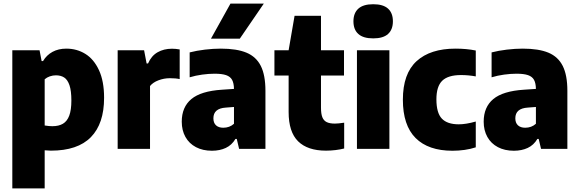

<svg xmlns="http://www.w3.org/2000/svg" viewBox="-20 -828 3222 1068"><path d="M48.5 -548.5H200L211.5 -488.5H219.5Q239 -521.5 272 -539.5Q305 -557.5 349 -557.5Q407.5 -557.5 454.8 -528.2Q502 -499 530.5 -437.8Q559 -376.5 559 -284Q559 -140 485.5 -65Q412 10 263 10Q249.5 10 228.5 8V220H48.5ZM377 -269Q377 -323 366.5 -353.8Q356 -384.5 337.2 -396.8Q318.5 -409 291 -409Q273.5 -409 257 -403.2Q240.5 -397.5 228.5 -387V-130Q253.5 -126 271 -126Q307 -126 330.2 -139.8Q353.5 -153.5 365.2 -184.8Q377 -216 377 -269Z M634.5 -548.5H781.5L795.5 -475H803.5Q822 -517.5 856.5 -537.2Q891 -557 937 -557Q956.5 -557 979.5 -553V-388Q958.5 -393 925 -393Q892 -393 861.2 -381.2Q830.5 -369.5 814.5 -349.5V0H634.5Z M1456.5 -322.5V0H1310L1297 -55H1289.5Q1269.5 -21 1236 -5.2Q1202.5 10.5 1159 10.5Q1108 10.5 1070 -9.5Q1032 -29.5 1011.5 -66.2Q991 -103 991 -151Q991 -232.5 1044.5 -277Q1098 -321.5 1215 -329L1281.5 -333.5Q1281 -365.5 1271 -383.8Q1261 -402 1237.8 -410Q1214.5 -418 1173.5 -418Q1141.5 -418 1104.8 -413Q1068 -408 1035 -398V-536.5Q1073.5 -546.5 1120 -552Q1166.5 -557.5 1208 -557.5Q1297 -557.5 1351 -535Q1405 -512.5 1430.8 -461.2Q1456.5 -410 1456.5 -322.5ZM1281.5 -139.5V-233L1236 -229.5Q1167 -225 1167 -170Q1167 -144.5 1181.5 -131Q1196 -117.5 1222 -117.5Q1257 -117.5 1281.5 -139.5ZM1153.5 -613 1262 -808H1447.5L1314 -613Z M1894.5 -145.5V-2Q1873.5 3.5 1846.2 6.8Q1819 10 1793.5 10Q1691 10 1638.2 -42Q1585.5 -94 1585.5 -205V-408H1506.5V-548.5H1585.5L1618.5 -740H1765.5V-548.5H1893.5V-408H1765.5V-229.5Q1765.5 -195 1773 -176Q1780.5 -157 1797.2 -148.8Q1814 -140.5 1843 -140.5Q1860.5 -140.5 1894.5 -145.5Z M1965.5 0V-548.5H2146V0ZM1946 -709.5Q1946 -755 1973.2 -779.8Q2000.5 -804.5 2056 -804.5Q2111.5 -804.5 2138.5 -780Q2165.5 -755.5 2165.5 -709.5Q2165.5 -663.5 2138.5 -639Q2111.5 -614.5 2056 -614.5Q2000.5 -614.5 1973.2 -639Q1946 -663.5 1946 -709.5Z M2221 -273.5Q2221 -418 2297.2 -487.8Q2373.5 -557.5 2514 -557.5Q2575 -557.5 2626.5 -547V-403Q2585.5 -410.5 2544.5 -410.5Q2472.5 -410.5 2440 -379Q2407.5 -347.5 2407.5 -275.5Q2407.5 -200 2437.8 -168.2Q2468 -136.5 2532 -136.5Q2572 -136.5 2626.5 -152V-8.5Q2598 1 2564.5 5.8Q2531 10.5 2497 10.5Q2362.5 10.5 2291.8 -60.2Q2221 -131 2221 -273.5Z M3136 -322.5V0H2989.5L2976.5 -55H2969Q2949 -21 2915.5 -5.2Q2882 10.5 2838.5 10.5Q2787.5 10.5 2749.5 -9.5Q2711.5 -29.5 2691 -66.2Q2670.5 -103 2670.5 -151Q2670.5 -232.5 2724 -277Q2777.5 -321.5 2894.5 -329L2961 -333.5Q2960.5 -365.5 2950.5 -383.8Q2940.5 -402 2917.2 -410Q2894 -418 2853 -418Q2821 -418 2784.2 -413Q2747.5 -408 2714.5 -398V-536.5Q2753 -546.5 2799.5 -552Q2846 -557.5 2887.5 -557.5Q2976.5 -557.5 3030.5 -535Q3084.5 -512.5 3110.2 -461.2Q3136 -410 3136 -322.5ZM2961 -139.5V-233L2915.5 -229.5Q2846.5 -225 2846.5 -170Q2846.5 -144.5 2861 -131Q2875.5 -117.5 2901.5 -117.5Q2936.5 -117.5 2961 -139.5Z"/></svg>

Font: Encode Sans Semi Condensed ExBd
Style: Regular
Weight: 800
Width: 4
Designer: Multiple Designers
Foundry: Impallari Type
Version: Version 2.000